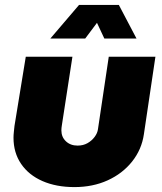

<svg xmlns="http://www.w3.org/2000/svg" viewBox="-20 -749 658 782"><path d="M613 -518 566 -202Q557 -140 518 -91Q479 -42 418.5 -14.5Q358 13 283 13Q209 13 153 -11.5Q97 -36 66 -81.5Q35 -127 35 -188Q35 -199 36.5 -212.5Q38 -226 39 -236L85 -518H275L232 -239Q231 -235 230.5 -228Q230 -221 230 -218Q230 -191 248.5 -173.5Q267 -156 296 -156Q319 -156 336.5 -166Q354 -176 365.5 -191.5Q377 -207 379 -223L423 -518ZM185 -592 302 -729H464L536 -592H405L375 -656L327 -592Z"/></svg>

Font: MuseoModerno Black
Style: Italic
Weight: 900
Italic angle: -9°
Designer: Pablo Cosgaya, Héctor Gatti, Marcela Romero, and the Authors of The MuseoModerno Project.
Foundry: Omnibus-Type Team
Version: Version 1.003